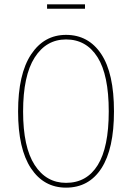

<svg xmlns="http://www.w3.org/2000/svg" viewBox="-20 -851 605 881"><path d="M503 -340Q503 -168 445.5 -79Q388 10 283 10Q181 10 122 -79Q63 -168 63 -339Q63 -511 122.5 -601Q182 -691 283 -691Q386 -691 444.5 -603Q503 -515 503 -340ZM86 -339Q86 -176 139 -94Q192 -12 283 -12Q378 -12 428.5 -93.5Q479 -175 479 -340Q479 -507 427.5 -588.5Q376 -670 283 -670Q192 -670 139 -587Q86 -504 86 -339ZM370 -811H196V-831H370Z"/></svg>

Font: Fira Sans Extra Condensed Thin
Style: Regular
Weight: 250
Width: 1
Designer: Carrois Corporate & Edenspiekermann AG
Foundry: Carrois Corporate GbR & Edenspiekermann AG
Version: Version 4.203